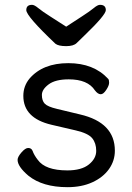

<svg xmlns="http://www.w3.org/2000/svg" viewBox="-20 -755 550 799"><path d="M261.2 23.9Q157.2 23.9 98.1 -23.9Q53.2 -62 53.2 -89.8Q53.2 -102.1 69.3 -120.6Q85.4 -139.2 97.2 -139.2Q110.4 -139.2 115.2 -127.9Q122.1 -108.9 137.2 -89.8Q168.5 -45.9 260.3 -45.9Q319.3 -45.9 349.9 -70.6Q380.4 -95.2 380.4 -127.2Q380.4 -159.2 363.8 -179.7Q347.2 -200.2 295.7 -212.2Q244.1 -224.1 194.3 -235.8Q77.1 -263.2 77.1 -356Q77.1 -397 103 -428.2Q158.2 -492.2 264.2 -492.2Q370.1 -492.2 430.2 -426.8Q434.1 -422.9 434.1 -410.9Q434.1 -398.9 422.1 -380.9Q410.2 -362.8 399.4 -362.8Q387.2 -362.8 375 -378.9Q345.2 -424.8 266.1 -424.8Q210.4 -424.8 182.4 -403.8Q154.3 -382.8 154.3 -359.9Q154.3 -335.9 166.3 -323.5Q178.2 -311 217.3 -301.8L313 -278.8Q458 -245.1 458 -127.9Q458 -85.9 433.6 -51.5Q409.2 -17.1 364.7 3.4Q320.3 23.9 261.2 23.9ZM255.4 -563Q223.1 -563 210.4 -573.2Q89.4 -688 89.4 -712.9Q89.4 -734.9 113.3 -734.9Q123 -734.9 139.2 -721.4Q155.3 -708 189.2 -686.5Q223.1 -665 255.4 -644Q287.1 -665 320.6 -686.5Q354 -708 370.1 -721.4Q386.2 -734.9 396 -734.9Q420.4 -734.9 420.4 -712.9Q420.4 -692.9 332 -607.9Q312 -588.9 299.1 -575.9Q286.1 -563 255.4 -563Z"/></svg>

Font: LXGW WenKai GB Screen
Style: Regular
Weight: 400
Designer: LXGW / Fontworks Inc.
Foundry: LXGW / Fontworks Inc.
Version: Version 1.321;February 19, 2024;FontCreator 14.0.0.2901 64-b